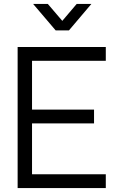

<svg xmlns="http://www.w3.org/2000/svg" viewBox="-20 -960 610 980"><path d="M520 -70.5H143.5V-330H460V-400.5H143.5V-649.5H520V-720H70V0H520ZM149 -940 264 -805H332L446.5 -940H371.5L298 -853.5L224 -940Z"/></svg>

Font: Eudonet
Style: Regular
Weight: 400
Designer: Mikhail Sharanda
Foundry: Mikhail Sharanda
Version: Version 4.503;Glyphs 3.1.2 (3151)